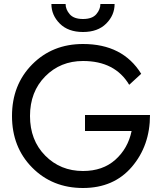

<svg xmlns="http://www.w3.org/2000/svg" viewBox="-20 -930 815 960"><path d="M237 -910H308Q308 -883 328.5 -859Q349 -835 395 -835Q441 -835 461.5 -859Q482 -883 482 -910H553Q553 -854 511 -812Q469 -770 395 -770Q321 -770 279 -812Q237 -854 237 -910ZM405 -275V-355H730Q730 -202 639.5 -96Q549 10 395 10Q242 10 141 -92Q40 -194 40 -350Q40 -506 141 -608Q242 -710 395 -710Q594 -710 686 -561L626 -506Q555 -625 395 -625Q282 -625 206 -548Q130 -471 130 -350Q130 -229 206 -152Q282 -75 395 -75Q494 -75 557 -131.5Q620 -188 638 -275Z"/></svg>

Font: renner_400book
Style: Book
Weight: 400
Version: Version 003.000 ; ttfautohint (v0.97) -l 8 -r 50 -G 200 -x 1